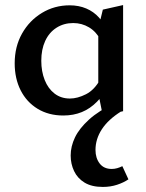

<svg xmlns="http://www.w3.org/2000/svg" viewBox="-20 -448 575 758"><path d="M230 8Q172 8 128.5 -18.5Q85 -45 61.5 -91.5Q38 -138 38 -198Q38 -264 67 -315.5Q96 -367 145.5 -397Q195 -427 255 -427Q291 -427 320.5 -414.5Q350 -402 371 -378.5Q392 -355 403 -322L378 -289Q360 -323 331.5 -340Q303 -357 269 -357Q232 -357 203 -338.5Q174 -320 158.5 -286.5Q143 -253 143 -208Q143 -166 156.5 -132Q170 -98 195.5 -78.5Q221 -59 256 -59Q286 -59 319.5 -76Q353 -93 376 -135L412 -115Q390 -74 363 -46.5Q336 -19 303 -5.5Q270 8 230 8ZM386 9 368 -80V-336L386 -410L466 -428V-9ZM386 290Q342 290 314 273Q286 256 272.5 227.5Q259 199 259 166Q259 130 276 94.5Q293 59 331.5 24Q370 -11 435 -42L458 -8Q407 24 382 62.5Q357 101 357 144Q357 176 373.5 197.5Q390 219 421 219Q432 219 442.5 216Q453 213 463 208L487 260Q468 273 442 281.5Q416 290 386 290Z"/></svg>

Font: Ysabeau Infant SemiBold
Style: Regular
Weight: 600
Designer: Christian Thalmann (Catharsis Fonts)
Version: Version 2.002; featfreeze: ss01,ss02,lnum